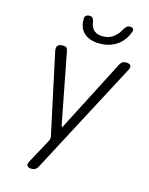

<svg xmlns="http://www.w3.org/2000/svg" viewBox="-139 -1036 877 1132"><g transform="rotate(15 300.0 -470.0)"><path d="M168 10Q144 10 138.5 -1Q133 -12 146 -34L222 -174Q226 -182 227.5 -190Q229 -198 227 -206L122 -695Q117 -718 126 -729Q135 -740 159 -740Q172 -740 179 -734.5Q186 -729 188 -717L272 -283Q274 -275 277 -275Q280 -275 283 -283L507 -718Q513 -729 521.5 -734.5Q530 -740 542 -740Q565 -740 571.5 -729Q578 -718 565 -696L204 -12Q198 -1 189 4.5Q180 10 168 10ZM235 -923Q234 -936 242 -943Q250 -950 264 -950Q273 -950 278 -947Q283 -944 286 -939Q292 -929 294 -912.5Q296 -896 305 -883Q324 -853 370 -853Q415 -853 445 -883Q461 -897 469 -912.5Q477 -928 486 -938Q491 -944 496.5 -947Q502 -950 511 -950Q525 -950 530.5 -943Q536 -936 531 -923Q516 -877 479 -846Q431 -807 362 -807Q293 -807 259 -846Q233 -877 235 -923Z"/></g></svg>

Font: Maple Mono NL ExtraLight
Style: Italic
Weight: 275
Italic angle: -10°
Monospace: yes
Designer: subframe7536
Version: Version 7.000